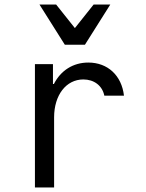

<svg xmlns="http://www.w3.org/2000/svg" viewBox="-20 -821 640 841"><path d="M217 0V-307C217 -405 270 -473 345 -473C392 -473 428 -446 437 -402H523C513 -490 452 -547 367 -547C300 -547 246 -512 216 -453H212V-540H133V0ZM264 -625H352L463 -801H390L308 -698L226 -801H153Z"/></svg>

Font: CommitMonoNiceRocks
Style: Regular
Weight: 400
Monospace: yes
Designer: Eigil Nikolajsen
Foundry: Eigil Nikolajsen
Version: Version 1.143